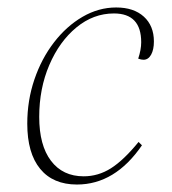

<svg xmlns="http://www.w3.org/2000/svg" viewBox="-20 -482 460 514"><path d="M186 12Q122 12 87.5 -30Q53 -72 53 -151Q53 -213 72 -269Q91 -325 124.5 -368.5Q158 -412 201 -437Q244 -462 291 -462Q338 -462 365 -437.5Q392 -413 392 -371Q392 -349 384.5 -335.5Q377 -322 364 -322Q358 -322 350 -325Q358 -349 358 -369Q358 -446 285 -446Q230 -446 184.5 -408.5Q139 -371 112 -308Q85 -245 85 -169Q85 -93 116.5 -51.5Q148 -10 204 -10Q243 -10 277 -31.5Q311 -53 351 -102L360 -93Q288 12 186 12Z"/></svg>

Font: Petrona Thin
Style: Italic
Weight: 100
Italic angle: -9°
Designer: Ringo R. Seeber
Foundry: Ringo R. Seeber
Version: Version 2.001; ttfautohint (v1.8.3)